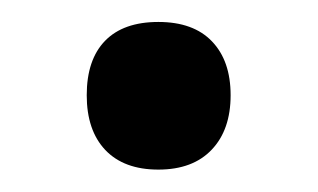

<svg xmlns="http://www.w3.org/2000/svg" viewBox="-20 -141 288 174"><path d="M58.6 -54.7Q58.6 -86.9 75.2 -104Q91.8 -121.1 123.5 -121.1Q155.3 -121.1 172.1 -103.5Q189 -85.9 189 -54.7Q189 -23.4 171.9 -5.4Q154.8 12.7 123.5 12.7Q92.3 12.7 75.4 -5.1Q58.6 -22.9 58.6 -54.7Z"/></svg>

Font: Khula Semibold
Style: Regular
Weight: 600
Designer: Erin McLaughlin, Steve Matteson
Version: Version 1.000;PS 1.0;hotconv 1.0.72;makeotf.lib2.5.5900